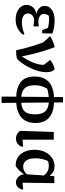

<svg xmlns="http://www.w3.org/2000/svg" viewBox="812 -1462 843 2508"><g transform="rotate(90 1234.0 -207.5)"><path d="M234 10Q178 10 135 -8.5Q92 -27 68 -59Q44 -91 44 -133Q44 -182 76 -217.5Q108 -253 164 -261Q117 -269 86.5 -298Q56 -327 56 -367Q56 -426 106.5 -462.5Q157 -499 247 -499Q289 -499 330.5 -492.5Q372 -486 417 -470L402 -395Q356 -411 312.5 -419Q269 -427 227 -427Q185 -427 140 -416L210 -447Q185 -429 173 -406Q161 -383 161 -362Q161 -336 175 -319.5Q189 -303 212 -294.5Q235 -286 261 -286L324 -292V-223L249 -232Q224 -232 202.5 -222Q181 -212 168 -193.5Q155 -175 155 -152Q155 -114 186 -92.5Q217 -71 272 -71Q307 -71 344.5 -79Q382 -87 424 -105L433 -85Q394 -37 345 -13.5Q296 10 234 10ZM372 -337 321 -470H417L415 -337Z M637 4Q613 -104 581 -211Q549 -318 504 -427L543 -340L451 -441Q494 -466 528.5 -480Q563 -494 596 -499Q624 -426 647.5 -348.5Q671 -271 689.5 -194Q708 -117 722 -43L688 -36Q720 -74 745.5 -116Q771 -158 789.5 -200.5Q808 -243 817.5 -284Q827 -325 827 -362Q827 -371 826.5 -380Q826 -389 824 -399L839 -342L762 -442Q791 -463 820 -478Q849 -493 885 -499Q905 -481 914 -452.5Q923 -424 923 -391Q923 -349 911 -301Q899 -253 878 -205Q857 -157 830.5 -113Q804 -69 774 -34Q762 -21 751 -13.5Q740 -6 726 -2.5Q712 1 690.5 2.5Q669 4 637 4Z M1276 4Q1130 4 1054.5 -54Q979 -112 979 -236Q979 -362 1054.5 -427Q1130 -492 1288 -492Q1439 -492 1512.5 -429.5Q1586 -367 1586 -251Q1586 -121 1506.5 -58.5Q1427 4 1276 4ZM1241 194 1248 -609H1317L1324 194ZM1282 -61Q1348 -61 1390.5 -78Q1433 -95 1453 -135Q1473 -175 1473 -244Q1473 -306 1454 -345.5Q1435 -385 1395 -404.5Q1355 -424 1289 -424Q1252 -424 1209.5 -418Q1167 -412 1137 -402Q1115 -364 1104 -325Q1093 -286 1093 -241Q1093 -174 1113.5 -135Q1134 -96 1176 -78.5Q1218 -61 1282 -61Z M1689 -48 1703 -488H1804V-80L1896 -88Q1894 -58 1878.5 -36.5Q1863 -15 1839 -4Q1815 7 1789 7Q1761 7 1734.5 -7Q1708 -21 1689 -48Z M2152 8Q2148 8 2143 8.5Q2138 9 2134 9Q2073 9 2029 -22Q1985 -53 1960.5 -108Q1936 -163 1936 -234Q1936 -314 1965 -373.5Q1994 -433 2043 -465.5Q2092 -498 2152 -498Q2190 -498 2218 -484Q2246 -470 2266 -447Q2286 -424 2299 -397L2278 -349Q2266 -367 2248.5 -384Q2231 -401 2206 -412Q2181 -423 2146 -423Q2121 -423 2097 -416.5Q2073 -410 2045 -395L2088 -422Q2068 -386 2057.5 -340Q2047 -294 2047 -245Q2047 -194 2060.5 -159Q2074 -124 2099 -106Q2124 -88 2158 -88Q2183 -88 2209.5 -100.5Q2236 -113 2263 -141V-111Q2239 -71 2210.5 -42Q2182 -13 2152 8ZM2362 7Q2337 7 2313.5 -6Q2290 -19 2274 -44.5Q2258 -70 2254 -108L2281 -495H2372L2366 -80L2456 -88Q2453 -57 2438.5 -35.5Q2424 -14 2404 -3.5Q2384 7 2362 7Z"/></g></svg>

Font: Piazzolla 24pt SemiBold
Style: Regular
Weight: 600
Designer: Juan Pablo del Peral
Foundry: Huerta Tipografica
Version: Version 2.005